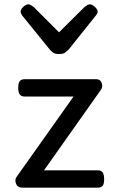

<svg xmlns="http://www.w3.org/2000/svg" viewBox="-20 -865 535 885"><path d="M83 0Q61 0 54 -18Q47 -36 56 -49L319 -420H94Q79 -420 71.5 -429Q64 -438 64 -460Q64 -483 71.5 -491.5Q79 -500 94 -500H423Q436 -500 443 -492Q450 -484 451 -472.5Q452 -461 445 -451L183 -80H431Q446 -80 453 -70.5Q460 -61 460 -38Q460 -17 453 -8.5Q446 0 431 0ZM395 -845Q404 -845 417 -833.5Q430 -822 430 -811Q430 -809 429 -805.5Q428 -802 423 -795L296 -636Q290 -630 281 -623Q272 -616 252 -616Q233 -616 224 -623Q215 -630 210 -636L81 -795Q77 -802 76 -805.5Q75 -809 75 -811Q75 -822 87.5 -833.5Q100 -845 110 -845Q116 -845 122 -841.5Q128 -838 135 -833L252 -716L370 -833Q376 -838 382 -841.5Q388 -845 395 -845Z"/></svg>

Font: Playwrite IT Moderna
Style: Regular
Weight: 400
Designer: Veronika Burian, José Scaglione
Foundry: TypeTogether
Version: Version 1.002